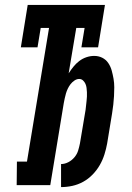

<svg xmlns="http://www.w3.org/2000/svg" viewBox="-20 -755 540 783"><path d="M229 8V-86Q244 -86 258.5 -93.5Q273 -101 283.5 -113.5Q294 -126 298.5 -140.5Q303 -155 306 -170L329 -307Q330 -316 331 -325Q332 -334 333 -343Q334 -352 334.5 -361Q335 -370 334.5 -379Q334 -388 333 -396.5Q332 -405 328.5 -413Q325 -421 318.5 -427Q312 -433 303 -433Q293 -433 283.5 -426.5Q274 -420 267.5 -411.5Q261 -403 256.5 -393.5Q252 -384 249 -374Q246 -364 244 -354Q242 -344 240 -334L185 0H48L49 -96H90L180 -641H146L133 -562H65L93 -735H408L380 -562H312L325 -641H291L260 -456Q269 -470 279.5 -483Q290 -496 303 -506Q316 -516 332 -521.5Q348 -527 364 -527Q382 -527 397 -519.5Q412 -512 421.5 -498Q431 -484 435.5 -467.5Q440 -451 443 -434Q446 -417 446 -399Q446 -381 445 -363.5Q444 -346 442 -328Q440 -310 437 -292L417 -170Q413 -148 406 -125.5Q399 -103 387 -82Q375 -61 357.5 -43Q340 -25 319 -13.5Q298 -2 275 3Q252 8 229 8Z"/></svg>

Font: Iosevka Curly Slab
Style: Bold Italic
Weight: 700
Italic angle: -9°
Monospace: yes
Designer: Belleve Invis
Foundry: Belleve Invis
Version: Version 22.1.2; ttfautohint (v1.8.4)